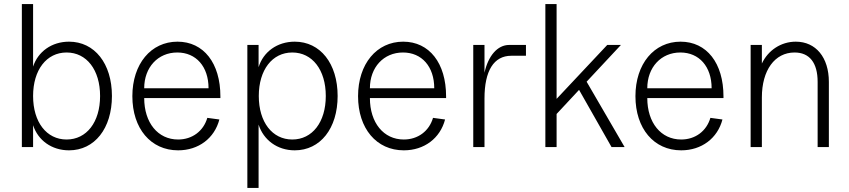

<svg xmlns="http://www.w3.org/2000/svg" viewBox="-20 -720 4155 940"><path d="M318 16C443 16 528 -91 528 -250C528 -409 443 -516 318 -516C233 -516 166 -467 142 -394V-700H87V0H142V-107C166 -33 233 16 318 16ZM306 -37C208 -37 142 -122 142 -250C142 -378 208 -463 306 -463C404 -463 470 -378 470 -250C470 -122 404 -37 306 -37Z M852 16C952 16 1030 -43 1054 -135L995 -143C976 -78 921 -37 852 -37C753 -37 686 -119 686 -240H1059V-248C1059 -411 977 -516 849 -516C719 -516 628 -407 628 -249C628 -91 718 16 852 16ZM1001 -288H686C686 -390 753 -463 848 -463C940 -463 1001 -394 1001 -288Z M1423 16C1548 16 1633 -91 1633 -250C1633 -409 1548 -516 1423 -516C1337 -516 1269 -466 1246 -391V-500H1191V200H1246V-110C1270 -35 1337 16 1423 16ZM1411 -37C1313 -37 1247 -122 1247 -250C1247 -378 1313 -463 1411 -463C1509 -463 1575 -378 1575 -250C1575 -122 1509 -37 1411 -37Z M1957 16C2057 16 2135 -43 2159 -135L2100 -143C2081 -78 2026 -37 1957 -37C1858 -37 1791 -119 1791 -240H2164V-248C2164 -411 2082 -516 1954 -516C1824 -516 1733 -407 1733 -249C1733 -91 1823 16 1957 16ZM2106 -288H1791C1791 -390 1858 -463 1953 -463C2045 -463 2106 -394 2106 -288Z M2297 0H2352V-238C2352 -374 2398 -447 2483 -447H2555V-500H2473C2415 -500 2370 -446 2352 -364V-500H2297Z M2650 0H2705V-162L2815 -280L2974 0H3038L2852 -320L3020 -500H2953L2705 -236V-700H2650Z M3315 16C3415 16 3493 -43 3517 -135L3458 -143C3439 -78 3384 -37 3315 -37C3216 -37 3149 -119 3149 -240H3522V-248C3522 -411 3440 -516 3312 -516C3182 -516 3091 -407 3091 -249C3091 -91 3181 16 3315 16ZM3464 -288H3149C3149 -390 3216 -463 3311 -463C3403 -463 3464 -394 3464 -288Z M3983 -319V0H4038V-319C4038 -439 3974 -516 3876 -516C3803 -516 3740 -473 3710 -409V-500H3655V0H3710V-243C3710 -376 3773 -463 3870 -463C3943 -463 3983 -413 3983 -319Z"/></svg>

Font: Uncut Sans Light
Style: Regular
Weight: 300
Designer: Kasper Nordkvist
Foundry: UNCUT.wtf
Version: Version 1.304;Glyphs 3.2 (3246)